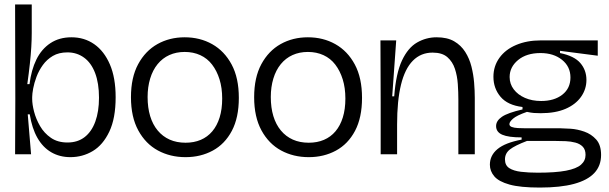

<svg xmlns="http://www.w3.org/2000/svg" viewBox="-20 -695 2745 865"><path d="M297 13Q249 13 211 -9Q173 -31 148.5 -74Q124 -117 114 -180H105L120 0H48L49 -249L48 -675H123V-546Q123 -518 121 -483.5Q119 -449 114.5 -407.5Q110 -366 103 -316H113Q121 -380 144 -427Q167 -474 207 -500.5Q247 -527 302 -527Q360 -527 404.5 -496Q449 -465 475 -405Q501 -345 501 -257Q501 -162 472.5 -102Q444 -42 398 -14.5Q352 13 297 13ZM284 -53Q330 -53 361.5 -77.5Q393 -102 409.5 -147.5Q426 -193 426 -255Q426 -320 408.5 -366Q391 -412 358.5 -435.5Q326 -459 284 -459Q245 -459 218 -443Q191 -427 173 -402Q155 -377 144.5 -349Q134 -321 129.5 -296.5Q125 -272 125 -258V-249Q125 -225 133.5 -192Q142 -159 160.5 -127Q179 -95 209.5 -74Q240 -53 284 -53Z M816 13Q747 13 691.5 -17Q636 -47 603 -107.5Q570 -168 570 -257Q570 -346 602.5 -406Q635 -466 689.5 -496.5Q744 -527 812 -527Q881 -527 936 -496Q991 -465 1023.5 -404.5Q1056 -344 1056 -254Q1056 -165 1024.5 -105.5Q993 -46 938.5 -16.5Q884 13 816 13ZM816 -52Q854 -52 884.5 -65Q915 -78 936.5 -103.5Q958 -129 969.5 -166Q981 -203 981 -251Q981 -299 969 -337.5Q957 -376 935.5 -404Q914 -432 882.5 -446.5Q851 -461 812 -461Q774 -461 743 -447Q712 -433 690 -406Q668 -379 656.5 -341Q645 -303 645 -258Q645 -210 656.5 -172Q668 -134 690.5 -107Q713 -80 744.5 -66Q776 -52 816 -52Z M1371 13Q1302 13 1246.5 -17Q1191 -47 1158 -107.5Q1125 -168 1125 -257Q1125 -346 1157.5 -406Q1190 -466 1244.5 -496.5Q1299 -527 1367 -527Q1436 -527 1491 -496Q1546 -465 1578.5 -404.5Q1611 -344 1611 -254Q1611 -165 1579.5 -105.5Q1548 -46 1493.5 -16.5Q1439 13 1371 13ZM1371 -52Q1409 -52 1439.5 -65Q1470 -78 1491.5 -103.5Q1513 -129 1524.5 -166Q1536 -203 1536 -251Q1536 -299 1524 -337.5Q1512 -376 1490.5 -404Q1469 -432 1437.5 -446.5Q1406 -461 1367 -461Q1329 -461 1298 -447Q1267 -433 1245 -406Q1223 -379 1211.5 -341Q1200 -303 1200 -258Q1200 -210 1211.5 -172Q1223 -134 1245.5 -107Q1268 -80 1299.5 -66Q1331 -52 1371 -52Z M1695 0V-232L1694 -513H1765L1747 -261H1756Q1764 -365 1791 -422.5Q1818 -480 1859 -503.5Q1900 -527 1947 -527Q1995 -527 2026 -509Q2057 -491 2076 -461Q2095 -431 2104 -395Q2113 -359 2116 -322.5Q2119 -286 2119 -254V0H2045V-247Q2045 -280 2042.5 -316.5Q2040 -353 2029.5 -385Q2019 -417 1995.5 -437.5Q1972 -458 1929 -458Q1876 -458 1840 -421.5Q1804 -385 1786.5 -313Q1769 -241 1769 -134V0Z M2412 150Q2324 150 2275.5 136.5Q2227 123 2207 99.5Q2187 76 2187 47Q2187 5 2221.5 -23.5Q2256 -52 2330 -66V-76Q2271 -76 2243 -88Q2215 -100 2215 -127Q2215 -151 2241.5 -169Q2268 -187 2334 -202V-213Q2267 -221 2235 -259Q2203 -297 2203 -349Q2203 -397 2230 -434.5Q2257 -472 2305.5 -492.5Q2354 -513 2416 -513H2673V-444L2503 -466V-456Q2567 -443 2594.5 -411Q2622 -379 2622 -335Q2622 -293 2597.5 -258.5Q2573 -224 2527.5 -204.5Q2482 -185 2416 -185Q2399 -185 2385.5 -186Q2372 -187 2354 -191Q2308 -175 2291.5 -160.5Q2275 -146 2275 -136Q2275 -127 2285.5 -123Q2296 -119 2313.5 -118Q2331 -117 2350 -117H2506Q2521 -117 2551 -115Q2581 -113 2612.5 -102Q2644 -91 2666 -66.5Q2688 -42 2688 3Q2688 52 2657.5 84.5Q2627 117 2566 133.5Q2505 150 2412 150ZM2403 83Q2483 83 2530 74Q2577 65 2597.5 47Q2618 29 2618 3Q2618 -21 2605.5 -34Q2593 -47 2572.5 -52.5Q2552 -58 2528.5 -59Q2505 -60 2482 -60H2354Q2299 -39 2277 -21.5Q2255 -4 2255 23Q2255 50 2274.5 62.5Q2294 75 2327.5 79Q2361 83 2403 83ZM2418 -240Q2477 -240 2513.5 -268.5Q2550 -297 2550 -346Q2550 -395 2512 -425.5Q2474 -456 2415 -456Q2352 -456 2314 -424.5Q2276 -393 2276 -348Q2276 -317 2294.5 -292.5Q2313 -268 2345 -254Q2377 -240 2418 -240Z"/></svg>

Font: Bricolage Grotesque 48pt Condensed ExtraBold Light
Style: Regular
Weight: 300
Version: Version 1.000;gftools[0.9.30]